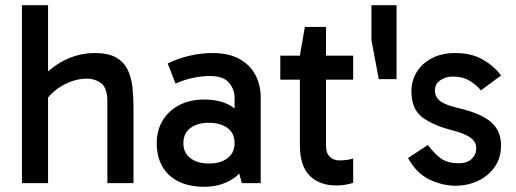

<svg xmlns="http://www.w3.org/2000/svg" viewBox="-20 -701 1976 735"><path d="M64 0V-681H164V0ZM391 0V-312Q391 -364 367.5 -382Q344 -400 312 -400Q280 -400 247 -387Q214 -374 188 -352Q162 -330 148 -303L136 -399Q164 -431 197 -453Q230 -475 267 -486.5Q304 -498 343 -498Q395 -498 425 -480.5Q455 -463 469 -433.5Q483 -404 487 -367Q491 -330 491 -291V0Z M762 14Q705 14 664 -6Q623 -26 601.5 -63.5Q580 -101 580 -153Q580 -201 602 -238.5Q624 -276 665 -298Q706 -320 762 -320Q832 -320 874.5 -288.5Q917 -257 934 -202H878V-327Q878 -358 857 -384Q836 -410 783 -410Q755 -410 721.5 -403.5Q688 -397 652 -381L622 -458Q663 -478 707 -488Q751 -498 793 -498Q856 -498 897 -475Q938 -452 958 -413.5Q978 -375 978 -327V0H906L881 -89L934 -104Q916 -45 870 -15.5Q824 14 762 14ZM780 -75Q824 -75 851 -95.5Q878 -116 878 -153Q878 -191 851 -211Q824 -231 780 -231Q736 -231 709 -211Q682 -191 682 -153Q682 -116 709 -95.5Q736 -75 780 -75Z M1267 9Q1203 9 1165.5 -28.5Q1128 -66 1128 -145V-482V-488L1147 -598H1228V-143Q1228 -115 1242.5 -101Q1257 -87 1279 -87Q1296 -87 1309 -89Q1322 -91 1332 -94V-1Q1319 3 1303.5 6Q1288 9 1267 9ZM1053 -396V-488H1332V-396Z M1430 -398 1402 -547V-681H1498V-398Z M1724 10Q1673 10 1623.5 -14Q1574 -38 1542 -96L1618 -146Q1646 -109 1671 -92.5Q1696 -76 1736 -76Q1768 -76 1785.5 -92.5Q1803 -109 1803 -133Q1803 -149 1794.5 -161Q1786 -173 1765 -183.5Q1744 -194 1705 -204Q1633 -223 1594 -254Q1555 -285 1555 -352Q1555 -392 1575 -425Q1595 -458 1633 -478Q1671 -498 1723 -498Q1785 -498 1829 -472.5Q1873 -447 1898 -412L1821 -355Q1807 -373 1780 -390.5Q1753 -408 1712 -408Q1687 -408 1666 -394Q1645 -380 1645 -355Q1645 -330 1664.5 -314.5Q1684 -299 1736 -287Q1824 -266 1861 -232.5Q1898 -199 1898 -144Q1898 -96 1873.5 -61.5Q1849 -27 1809.5 -8.5Q1770 10 1724 10Z"/></svg>

Font: Gabarito
Style: Regular
Weight: 400
Designer: Leandro Assis / Alvaro Franca / Felipe Casaprima
Foundry: Naipe Foundry
Version: Version 1.000